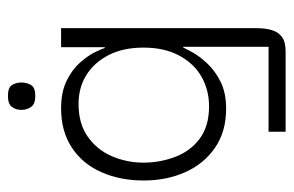

<svg xmlns="http://www.w3.org/2000/svg" viewBox="-148 -432 740 484"><g transform="rotate(-90 222.0 -190.0)"><path d="M132 160V117H346V-98H344Q342 -93 332.5 -75.5Q323 -58 304.5 -38Q286 -18 258 -4Q230 10 190 10Q132 10 91.5 -18Q51 -46 30 -93Q9 -140 9 -198Q9 -257 30 -304.5Q51 -352 92 -379Q133 -406 191 -406Q232 -406 260.5 -392Q289 -378 306.5 -358Q324 -338 332.5 -320.5Q341 -303 343 -296H345V-406H393V87Q393 109 388 125.5Q383 142 370.5 151Q358 160 334 160ZM196 -33Q237 -33 270.5 -52Q304 -71 324 -108.5Q344 -146 344 -198Q344 -250 325 -286.5Q306 -323 274.5 -342.5Q243 -362 202 -362Q152 -362 119 -338.5Q86 -315 70 -277.5Q54 -240 54 -198Q54 -157 68.5 -118.5Q83 -80 114.5 -56.5Q146 -33 196 -33ZM222 -471Q202 -471 194.5 -481.5Q187 -492 187 -506Q187 -520 194.5 -530Q202 -540 222 -540Q243 -540 249.5 -530Q256 -520 256 -506Q256 -492 249.5 -481.5Q243 -471 222 -471Z"/></g></svg>

Font: Darker Grotesque
Style: Regular
Weight: 400
Designer: Gabriel Lam
Foundry: TypeRant
Version: Version 1.000;gftools[0.9.28]